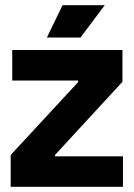

<svg xmlns="http://www.w3.org/2000/svg" viewBox="-20 -717 513 737"><path d="M21 0V-122L280 -402V-408H27V-525H450V-403L191 -122V-117H452V0ZM289 -573H160L220 -697H382Z"/></svg>

Font: Bricolage Grotesque 96pt Bricolage Grotesque 48pt Regular
Style: Bold
Weight: 700
Designer: Mathieu Triay
Foundry: Atelier Triay
Version: Version 1.001; ttfautohint (v1.8.4.7-5d5b);gftools[0.9.33.de